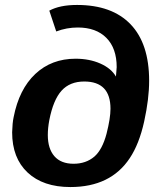

<svg xmlns="http://www.w3.org/2000/svg" viewBox="-20 -745 658 775"><path d="M448 -436 451 -474Q451 -550 409.5 -592Q368 -634 294 -634Q249 -634 207 -618L179 -702Q221 -725 291 -725Q432 -725 507 -647Q582 -569 582 -419Q582 -346 562 -255Q542 -164 504 -107Q427 10 264 10Q154 10 91.5 -48.5Q29 -107 29 -211Q30 -249 35 -272Q57 -385 122.5 -446.5Q188 -508 285 -508Q341 -508 385 -488.5Q429 -469 448 -436ZM277 -84Q327 -84 361 -113Q393 -141 410 -205Q426 -268 426 -306Q426 -416 320 -416Q262 -416 228.5 -379Q195 -342 179 -260Q173 -228 173 -200Q173 -145 199.5 -114.5Q226 -84 277 -84Z"/></svg>

Font: Libra Sans
Style: Bold Italic
Weight: 700
Italic angle: -12°
Foundry: Context Ltd
Version: Version 1.002